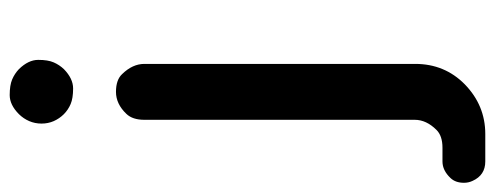

<svg xmlns="http://www.w3.org/2000/svg" viewBox="-354 -458 1021 396"><g transform="rotate(-90 156.0 -259.5)"><path d="M107.4 -471.7Q107.4 -496.1 119.6 -508.8Q140.1 -530.3 165 -530.3Q189.9 -530.3 201.7 -517.6Q222.7 -496.1 222.7 -471.7V86.9Q222.7 147.5 180.7 189Q137.2 231.4 78.1 231.4H21.5Q-6.8 231.4 -18.6 205.1Q-22.5 196.8 -22.5 187.5Q-22.5 169.9 -12.7 159.7Q2.9 143.1 21.5 143.1H49.8Q74.2 143.1 86.4 130.9Q107.4 109.9 107.4 85.9ZM119.1 -730.5Q138.2 -749.5 158.4 -749.5Q178.7 -749.5 190.7 -744.4Q202.6 -739.3 211.9 -730.5Q231 -710.9 231 -690.7Q231 -670.4 225.8 -658.7Q220.7 -647 211.9 -637.7Q192.4 -618.7 172.1 -618.7Q151.9 -618.7 139.9 -623.8Q127.9 -628.9 118.9 -637.9Q109.9 -647 104.7 -658.7Q99.6 -670.4 99.6 -683.8Q99.6 -697.3 104.7 -709.2Q109.9 -721.2 119.1 -730.5Z"/></g></svg>

Font: Supermercado
Style: Regular
Weight: 400
Designer: James Grieshaber
Foundry: James Grieshaber
Version: Version 1.002